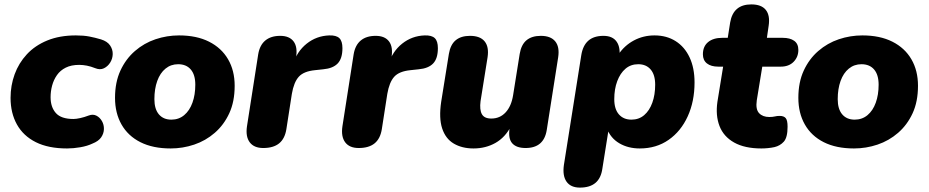

<svg xmlns="http://www.w3.org/2000/svg" viewBox="-20 -664 4223 873"><path d="M285 11Q200 11 143 -17.5Q86 -46 57 -98Q28 -150 28 -219Q28 -275 46.5 -326Q65 -377 102 -417Q139 -457 195 -480Q251 -503 325 -503Q360 -503 386 -498Q412 -493 439 -485Q468 -476 480.5 -457.5Q493 -439 492.5 -418Q492 -397 481 -379.5Q470 -362 452.5 -353.5Q435 -345 413 -354Q393 -362 375 -365.5Q357 -369 340 -369Q304 -369 279 -356.5Q254 -344 239 -322.5Q224 -301 217 -275Q210 -249 210 -222Q210 -177 234 -150Q258 -123 314 -123Q326 -123 344.5 -127Q363 -131 384 -139Q403 -146 418.5 -138Q434 -130 443.5 -113.5Q453 -97 452.5 -77Q452 -57 440 -39.5Q428 -22 400 -11Q377 0 345.5 5.5Q314 11 285 11Z M756 11Q675 11 618.5 -17.5Q562 -46 532.5 -98Q503 -150 503 -219Q503 -290 527.5 -343Q552 -396 593.5 -432Q635 -468 687 -485.5Q739 -503 794 -503Q874 -503 930.5 -474.5Q987 -446 1017 -394.5Q1047 -343 1047 -274Q1047 -202 1022.5 -149Q998 -96 956.5 -60Q915 -24 863 -6.5Q811 11 756 11ZM759 -120Q793 -120 817.5 -140.5Q842 -161 855 -197Q868 -233 868 -279Q868 -324 847.5 -348Q827 -372 790 -372Q757 -372 732.5 -352Q708 -332 695 -296Q682 -260 682 -213Q682 -168 702.5 -144Q723 -120 759 -120Z M1177 9Q1135 9 1115.5 -17Q1096 -43 1103 -90L1154 -417Q1161 -459 1186.5 -480Q1212 -501 1254 -501Q1296 -501 1315 -475.5Q1334 -450 1326 -402L1321 -371H1312Q1330 -430 1374.5 -465.5Q1419 -501 1477 -503Q1509 -504 1523 -490.5Q1537 -477 1537 -445Q1537 -398 1515.5 -375.5Q1494 -353 1450 -349L1413 -345Q1361 -340 1338.5 -315Q1316 -290 1307 -237L1282 -76Q1275 -33 1249 -12Q1223 9 1177 9Z M1611 9Q1569 9 1549.5 -17Q1530 -43 1537 -90L1588 -417Q1595 -459 1620.5 -480Q1646 -501 1688 -501Q1730 -501 1749 -475.5Q1768 -450 1760 -402L1755 -371H1746Q1764 -430 1808.5 -465.5Q1853 -501 1911 -503Q1943 -504 1957 -490.5Q1971 -477 1971 -445Q1971 -398 1949.5 -375.5Q1928 -353 1884 -349L1847 -345Q1795 -340 1772.5 -315Q1750 -290 1741 -237L1716 -76Q1709 -33 1683 -12Q1657 9 1611 9Z M2133 11Q2081 11 2043.5 -11Q2006 -33 1990.5 -80Q1975 -127 1986 -201L2021 -419Q2028 -461 2052 -481Q2076 -501 2117 -501Q2163 -501 2183.5 -476Q2204 -451 2197 -404L2165 -204Q2160 -165 2171 -145Q2182 -125 2214 -125Q2253 -125 2279 -153Q2305 -181 2313 -231L2343 -419Q2350 -461 2374 -481Q2398 -501 2439 -501Q2484 -501 2504.5 -476Q2525 -451 2518 -404L2466 -73Q2453 9 2370 9Q2328 9 2309 -12.5Q2290 -34 2297 -81L2305 -135L2304 -91Q2277 -39 2232.5 -14Q2188 11 2133 11Z M2617 189Q2575 189 2556 162Q2537 135 2544 86L2623 -413Q2630 -457 2655 -479Q2680 -501 2724 -501Q2766 -501 2784.5 -473.5Q2803 -446 2795 -397L2790 -365L2791 -415Q2819 -457 2862 -480Q2905 -503 2956 -503Q3011 -503 3052 -477Q3093 -451 3115.5 -403Q3138 -355 3138 -289Q3138 -203 3107 -135Q3076 -67 3020 -28Q2964 11 2889 11Q2836 11 2796 -12.5Q2756 -36 2739 -81L2748 -80L2719 102Q2713 146 2687.5 167.5Q2662 189 2617 189ZM2851 -120Q2885 -120 2909 -140.5Q2933 -161 2946 -197Q2959 -233 2959 -279Q2959 -324 2938.5 -348Q2918 -372 2882 -372Q2848 -372 2824 -351.5Q2800 -331 2786.5 -295Q2773 -259 2773 -213Q2773 -168 2794 -144Q2815 -120 2851 -120Z M3442 11Q3366 11 3318 -16Q3270 -43 3251.5 -91Q3233 -139 3242 -201L3268 -361H3246Q3213 -361 3194.5 -375.5Q3176 -390 3176 -417Q3176 -453 3199.5 -472.5Q3223 -492 3264 -492H3289L3300 -562Q3307 -603 3331 -623.5Q3355 -644 3396 -644Q3442 -644 3462 -619Q3482 -594 3475 -547L3467 -492H3539Q3572 -492 3591 -478.5Q3610 -465 3610 -437Q3610 -405 3588.5 -383Q3567 -361 3530 -361H3446L3421 -208Q3415 -167 3431.5 -149.5Q3448 -132 3478 -132Q3493 -132 3503 -134.5Q3513 -137 3525 -137Q3544 -137 3552.5 -127Q3561 -117 3561 -88Q3561 -39 3544 -20Q3527 -1 3501 5Q3487 8 3471.5 9.5Q3456 11 3442 11Z M3863 11Q3782 11 3725.5 -17.5Q3669 -46 3639.5 -98Q3610 -150 3610 -219Q3610 -290 3634.5 -343Q3659 -396 3700.5 -432Q3742 -468 3794 -485.5Q3846 -503 3901 -503Q3981 -503 4037.5 -474.5Q4094 -446 4124 -394.5Q4154 -343 4154 -274Q4154 -202 4129.5 -149Q4105 -96 4063.5 -60Q4022 -24 3970 -6.5Q3918 11 3863 11ZM3866 -120Q3900 -120 3924.5 -140.5Q3949 -161 3962 -197Q3975 -233 3975 -279Q3975 -324 3954.5 -348Q3934 -372 3897 -372Q3864 -372 3839.5 -352Q3815 -332 3802 -296Q3789 -260 3789 -213Q3789 -168 3809.5 -144Q3830 -120 3866 -120Z"/></svg>

Font: Nunito ExtraLight Black
Style: Italic
Weight: 900
Italic angle: -9°
Version: Version 3.602